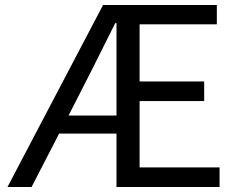

<svg xmlns="http://www.w3.org/2000/svg" viewBox="-20 -753 958 773"><path d="M449 -288V-660H444Q349 -468 256 -288ZM864 0H449V-215H218L107 0H10L395 -733H853V-655H542V-425H802V-346H542V-79H864Z"/></svg>

Font: Source Han Sans & Saira Hybrid
Style: Regular
Weight: 400
Designer: Ryoko NISHIZUKA 西塚涼子 (kana & ideographs); Paul D. Hunt (Latin, Greek & Cyrillic); Wenlong ZHANG 张文龙 (bopomofo); Sandoll 
Foundry: Adobe Systems Incorporated
Version: Version 1.00;August 2, 2021;FontCreator 13.0.0.2675 64-bit